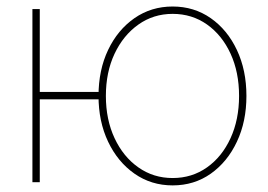

<svg xmlns="http://www.w3.org/2000/svg" viewBox="-20 -557 820 587"><path d="M79.1 0V-529.3H101.6V0ZM93.8 -253.4V-275.9H293.9V-253.4ZM507.8 9.8Q442.4 9.8 391.1 -26.1Q339.8 -62 310.5 -123.8Q281.2 -185.5 281.2 -263.7Q281.2 -342.8 310.5 -404.3Q339.8 -465.8 391.1 -501.5Q442.4 -537.1 507.8 -537.1Q573.2 -537.1 624.3 -501.5Q675.3 -465.8 704.3 -404.1Q733.4 -342.3 733.4 -263.7Q733.4 -185.5 704.3 -123.8Q675.3 -62 624.5 -26.1Q573.7 9.8 507.8 9.8ZM507.8 -12.7Q566.9 -12.7 612.8 -45.2Q658.7 -77.6 684.8 -134.5Q710.9 -191.4 710.9 -263.7Q710.9 -336.4 684.8 -393.1Q658.7 -449.7 612.8 -482.2Q566.9 -514.6 507.8 -514.6Q449.2 -514.6 403.1 -481.9Q356.9 -449.2 330.3 -392.8Q303.7 -336.4 303.7 -263.7Q303.7 -191.4 330.3 -134.5Q356.9 -77.6 403.1 -45.2Q449.2 -12.7 507.8 -12.7Z"/></svg>

Font: Inter 24pt Thin
Style: Regular
Weight: 250
Designer: Rasmus Andersson
Foundry: rsms
Version: Version 4.001;git-66647c0bb